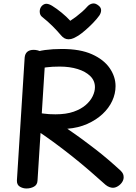

<svg xmlns="http://www.w3.org/2000/svg" viewBox="-20 -1056 771 1090"><path d="M120 -729Q122 -751 135 -762Q148 -773 171 -773Q181 -773 192.5 -770.5Q204 -768 214.5 -761.5Q225 -755 231.5 -746.5Q238 -738 237 -725L193 -31Q192 -7 173 3.5Q154 14 130 14Q110 14 92.5 3.5Q75 -7 76 -32ZM204 -668Q192 -666 183 -671Q174 -676 167.5 -685.5Q161 -695 157.5 -705.5Q154 -716 154 -724Q154 -741 172.5 -753.5Q191 -766 235 -772Q258 -775 281.5 -776.5Q305 -778 332 -778Q435 -778 502 -748Q569 -718 602.5 -669.5Q636 -621 636 -567Q636 -524 617 -483Q598 -442 562 -408.5Q526 -375 475.5 -352.5Q425 -330 362 -325Q409 -293 448.5 -264Q488 -235 524 -207Q560 -179 594 -150Q628 -121 665 -87Q675 -77 678.5 -68.5Q682 -60 682 -50Q682 -35 673 -21.5Q664 -8 649.5 1Q635 10 621 10Q612 10 601 6Q590 2 579 -7Q539 -43 490.5 -85Q442 -127 388.5 -169.5Q335 -212 281 -251.5Q227 -291 176 -324L191 -416Q202 -415 229 -411Q256 -407 295 -407Q356 -407 398.5 -422Q441 -437 467.5 -460.5Q494 -484 506.5 -510.5Q519 -537 519 -561Q519 -598 492.5 -624Q466 -650 421 -664Q376 -678 319 -678Q296 -678 279 -677Q262 -676 245 -674Q228 -672 204 -668ZM477 -1020Q489 -1033 505.5 -1036Q522 -1039 540 -1024Q554 -1013 554 -998Q554 -983 544 -968Q529 -947 507.5 -925Q486 -903 464 -884Q442 -865 425 -854Q410 -845 397 -839Q384 -833 369 -833Q356 -833 345.5 -839Q335 -845 326 -856Q305 -881 278.5 -907.5Q252 -934 218 -961Q206 -971 205.5 -989.5Q205 -1008 217 -1022Q230 -1035 244 -1034.5Q258 -1034 276 -1023Q302 -1007 330 -984Q358 -961 379 -938Q396 -949 412.5 -961.5Q429 -974 446 -989Q463 -1004 477 -1020Z"/></svg>

Font: Playpen Sans Medium
Style: Regular
Weight: 500
Designer: Laura Meseguer, Veronika Burian, José Scaglione
Foundry: TypeTogether
Version: Version 1.001